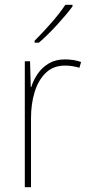

<svg xmlns="http://www.w3.org/2000/svg" viewBox="-20 -878 374 805"><path d="M252 -629Q290 -629 320 -618L313 -594Q299 -598 284.5 -600.5Q270 -603 252 -603Q204 -603 172.5 -573Q141 -543 125.5 -493Q110 -443 110 -383V-93H84V-621H106L109 -513H111Q120 -542 138 -568.5Q156 -595 184.5 -612Q213 -629 252 -629ZM284 -851Q258 -816 218.5 -773Q179 -730 143 -699H125V-707Q159 -741 195 -782Q231 -823 254 -858H284Z"/></svg>

Font: Noto Sans Telugu UI SemiCondensed Thin
Style: Regular
Weight: 100
Width: 4
Designer: Jelle Bosma - Monotype Design Team
Foundry: Monotype Imaging Inc.
Version: Version 2.005; ttfautohint (v1.8.4.7-5d5b)